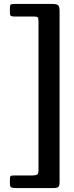

<svg xmlns="http://www.w3.org/2000/svg" viewBox="-20 -800 376 970"><path d="M249.5 150H60.5Q44 150 37 146.8Q30 143.5 30 125.5V107Q30 94 33 90.2Q36 86.5 48.5 86.5H141Q157.5 86.5 166 83Q174.5 79.5 174.5 61.5V-694.5Q174.5 -709.5 170 -713Q165.5 -716.5 150 -716.5H53.5Q40.5 -716.5 35.2 -719.5Q30 -722.5 30 -736.5V-759.5Q30 -773 33.8 -776.5Q37.5 -780 51.5 -780H244Q265.5 -780 273.2 -774Q281 -768 281 -743.5V117.5Q281 136.5 276 143.2Q271 150 249.5 150Z"/></svg>

Font: Besley Medium
Style: Regular
Weight: 500
Designer: Owen Earl
Foundry: indestructible type*
Version: Version 2.001; ttfautohint (v1.8.3)